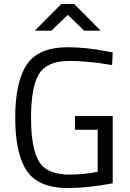

<svg xmlns="http://www.w3.org/2000/svg" viewBox="-20 -943 656 971"><path d="M359 -287V-356H550V-16Q424 8 325 8Q174 8 115.5 -79Q57 -166 57 -347.5Q57 -529 115.5 -616.5Q174 -704 323 -704Q416 -704 516 -684L550 -678L547 -614Q423 -635 332 -635Q217 -635 177 -568.5Q137 -502 137 -347.5Q137 -193 177 -126.5Q217 -60 331 -60Q401 -60 474 -74V-287ZM156 -788 290 -923H355L489 -788H405L323 -868L240 -788Z"/></svg>

Font: Titillium Web[RUS by Daymarius]
Style: Regular
Weight: 400
Designer: Cyrillization by Daymarius
Foundry: Cyrillization by Daymarius
Version: Version 1.002 September 11, 2018